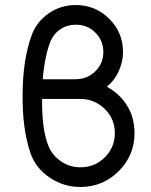

<svg xmlns="http://www.w3.org/2000/svg" viewBox="-20 -732 602 764"><path d="M281.3 -712Q222 -712 173.8 -678.8Q124.7 -644.8 105.7 -590.7Q71.2 -497 70 -359.5Q69 -290.2 76.7 -231.5Q84.3 -172.8 100.5 -124.7Q121.5 -63.2 177.2 -25.7Q232.8 12 299.7 12Q389 12 452.2 -50.8Q515.3 -113.8 515.3 -202.3Q515.3 -264.8 484.7 -313.3Q455.3 -359.8 405.3 -386.7Q420 -399.3 431.5 -413.8Q443 -428.2 451.3 -446Q460 -464.8 464.8 -484.6Q469.5 -504.3 469.5 -525.2Q469.5 -602.7 414.5 -657.3Q359.7 -712 281.3 -712ZM281.3 -633.7Q327.8 -633.7 359.5 -602.2Q391.2 -570.7 391.2 -524.8Q391.2 -479.2 359 -448Q326.7 -416.7 280 -416.7H150Q154 -464.5 162.2 -503.6Q170.5 -542.7 181.8 -569.7Q188.2 -584.2 197.7 -595.6Q207.2 -607 220.8 -616.2Q247.5 -633.7 281.3 -633.7ZM147.5 -338.3H298.3Q356.2 -338.3 396.5 -298.8Q437 -259.3 437 -202.7Q437 -145.8 397.2 -106Q357.2 -66.3 299.7 -66.3Q258.5 -66.3 225.3 -88.3Q208.8 -99.2 196.2 -113.3Q183.5 -127.5 175.5 -144.8Q146 -210.2 147.5 -338.3Z"/></svg>

Font: Unageo Variable
Style: Regular
Weight: 300
Designer: Richard Sepsi
Foundry: Richard Sepsi
Version: Version 2.200